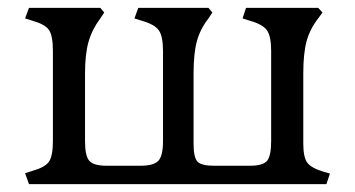

<svg xmlns="http://www.w3.org/2000/svg" viewBox="-20 -470 906 490"><path d="M44 -28 63 -34Q95 -43 105 -57.5Q115 -72 115 -110V-340Q115 -379 105 -393.5Q95 -408 63 -417L44 -423L54 -450H236L246 -438L236 -423Q215 -395 206 -363.5Q197 -332 197 -282V-110Q197 -72 208 -59.5Q219 -47 252 -47H338Q372 -47 384 -59.5Q396 -72 396 -110V-340Q396 -378 385 -393Q374 -408 342 -417L323 -423L333 -450H512L522 -438L512 -423Q491 -396 482.5 -365Q474 -334 474 -282V-104Q474 -68 484 -57.5Q494 -47 526 -47H618Q651 -47 661.5 -59.5Q672 -72 672 -110V-340Q672 -378 661 -393Q650 -408 618 -417L599 -423L608 -450H792L803 -438L792 -423Q771 -396 762.5 -365Q754 -334 754 -282V-104Q754 -68 764.5 -54.5Q775 -41 805 -32L822 -27L813 0H54Z"/></svg>

Font: Kurale
Style: Regular
Weight: 400
Designer: Eduardo Rodriguez Tunni
Foundry: Eduardo Rodriguez Tunni
Version: Version 2.000